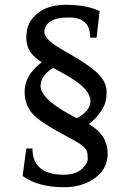

<svg xmlns="http://www.w3.org/2000/svg" viewBox="-20 -764 540 795"><path d="M199.7 -482.9Q147.9 -450.2 147.9 -408.2Q147.9 -350.6 298.3 -274.4Q354.5 -305.2 354.5 -345.7Q354.5 -392.6 270.5 -443.4Q240.7 -461.4 199.7 -482.9ZM347.7 -250.5Q425.8 -205.6 425.8 -128.4Q425.8 -60.5 366.2 -22Q315.9 11.2 245.6 11.2Q137.2 11.2 73.7 -35.2L88.9 -149.4H114.3Q114.3 -40.5 244.6 -40.5Q292.5 -40.5 319.3 -64.9Q343.3 -86.4 343.3 -107.2Q343.3 -127.9 339.4 -138.2Q335.4 -148.4 323.2 -158.9Q311 -169.4 289.1 -181.6L229.5 -213.9Q145 -259.3 114.3 -293.5Q82 -330.1 82 -384.3Q82 -433.1 117.7 -473.6Q133.3 -492.2 153.3 -505.9Q122.1 -524.9 105.5 -549.6Q88.9 -574.2 88.9 -608.2Q88.9 -642.1 100.8 -666.5Q112.8 -690.9 134.3 -708Q178.7 -744.1 251.5 -744.1Q339.8 -744.1 392.6 -717.8L379.9 -607.9H353.5Q353.5 -652.3 330.6 -671.9Q307.6 -691.4 270 -691.4Q232.4 -691.4 214.6 -686.5Q196.8 -681.6 185.5 -672.9Q163.6 -656.7 163.6 -631.3Q163.6 -604.5 219.7 -569.3Q238.3 -557.6 275.1 -536.6Q312 -515.6 343 -493.9Q374 -472.2 391.6 -453.1Q421.4 -419.9 421.4 -383.3Q421.4 -346.7 410.2 -324.2Q386.7 -278.3 347.7 -250.5Z"/></svg>

Font: Habibi
Style: Regular
Weight: 400
Designer: Magnus Gaarde
Foundry: Magnus Gaarde
Version: Version 1.001